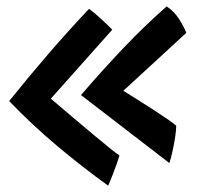

<svg xmlns="http://www.w3.org/2000/svg" viewBox="-20 -588 647 608"><path d="M507.5 -567.5Q530.5 -553.5 546.8 -528Q563 -502.5 570 -484L370.5 -300.5Q391.5 -287.5 416.2 -272Q441 -256.5 465.2 -240.8Q489.5 -225 508.8 -211.8Q528 -198.5 538 -190Q538 -176.5 535 -156Q532 -135.5 527.2 -113.2Q522.5 -91 516.5 -71.5L236.5 -287Q303.5 -365 370.8 -435.8Q438 -506.5 507.5 -567.5ZM262 -560Q280 -547 301.2 -527.2Q322.5 -507.5 335.5 -494L141 -275.5Q173 -248.5 208.2 -218.5Q243.5 -188.5 275.5 -161.8Q307.5 -135 330 -117Q352.5 -99 358 -96Q355.5 -85.5 349.5 -68.8Q343.5 -52 336.2 -33.2Q329 -14.5 322.5 0Q240 -59.5 160.8 -126Q81.5 -192.5 9 -268Q68.5 -342 131.2 -415Q194 -488 262 -560Z"/></svg>

Font: Grandstander Thin SemiBold
Style: Regular
Weight: 600
Version: Version 1.200